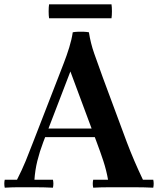

<svg xmlns="http://www.w3.org/2000/svg" viewBox="-30 -870 736 892"><path d="M-8 2Q-12 -17 -8 -35H49Q72 -80 89.5 -122.5Q107 -165 124 -210L244 -519Q254 -545 267 -578.5Q280 -612 291.5 -649Q303 -686 308 -720Q318 -722 331.5 -722.5Q345 -723 359 -722.5Q373 -722 383 -720L297 -538L171 -210Q154 -165 143.5 -122.5Q133 -80 130 -35H216Q220 -17 216 2Q175 0 140 0Q105 0 88 0Q70 0 48.5 0Q27 0 -8 2ZM634 -35H682Q686 -17 682 2Q659 1 640.5 0.5Q622 0 601.5 0Q581 0 552 0Q510 0 473.5 0Q437 0 403 2Q399 -17 403 -35H472Q464 -80 450 -122.5Q436 -165 419 -210L297 -538L383 -720Q391 -669 407.5 -622Q424 -575 448 -509L559 -210Q576 -165 594.5 -122Q613 -79 634 -35ZM432 -233H170V-273H432ZM488 -785H198Q196 -798 196 -817.5Q196 -837 198 -850H488Q490 -837 490 -817.5Q490 -798 488 -785Z"/></svg>

Font: Poltawski Nowy SemiBold
Style: Regular
Weight: 600
Version: Version 1.001;gftools[0.9.25]